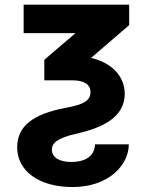

<svg xmlns="http://www.w3.org/2000/svg" viewBox="-20 -565 616 802"><path d="M78.8 -545.5V-426.5H295.1L165.1 -315.3V-229.4H283.4C332 -229.4 358 -211.6 358 -180.4C358 -142 324.6 -127.8 255.3 -114.7C116.1 -88.4 51.8 -37.6 51.8 50.8C51.8 148.8 142 216.3 283 216.3C435 216.3 517.8 123.6 518.1 38H377.1C374.3 94.8 326 111.5 277.7 111.5C230.8 111.5 196.7 94.5 196.7 60C196.4 33.4 219.5 11.4 297.2 -6C409.8 -31.6 500.7 -74.9 501.1 -174C500.7 -244 449.6 -302.2 360.4 -323.2L519.5 -459.9V-545.5Z"/></svg>

Font: Margiela Sans
Style: Bold
Weight: 700
Designer: Stefan Endress, Andreas Faust
Version: Version 1.100;FEAKit 1.0